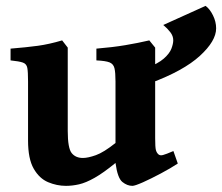

<svg xmlns="http://www.w3.org/2000/svg" viewBox="-20 -603 738 638"><path d="M570.8 -59.6Q546.9 -43.9 514.4 -26.6Q481.9 -9.3 455.1 2.7Q428.2 14.6 419.9 14.6Q402.8 14.6 386.7 1.7Q370.6 -11.2 363.8 -61.5Q323.2 -28.3 294.2 -12Q265.1 4.4 242.7 9.5Q220.2 14.6 199.2 14.6Q168.9 14.6 139.9 2.4Q110.8 -9.8 92 -42.5Q73.2 -75.2 73.2 -136.2V-332.5Q73.2 -363.8 70.8 -377.2Q68.4 -390.6 56.2 -395Q43.9 -399.4 15.1 -402.3V-441.4Q68.8 -445.8 106.2 -450.9Q143.6 -456.1 186.5 -468.8L205.1 -444.8V-168Q205.1 -110.4 218.3 -94.2Q231.4 -78.1 255.4 -78.1Q272.5 -78.1 298.6 -87.4Q324.7 -96.7 363.8 -127.9V-332.5Q363.8 -361.8 360.4 -376.2Q356.9 -390.6 343.8 -395.8Q330.6 -400.9 300.3 -402.3V-441.4Q354 -445.8 396.2 -452.9Q438.5 -460 476.1 -468.8L495.6 -444.8V-143.6Q495.6 -113.8 498 -104.5Q500.5 -95.2 506.8 -89.8Q512.2 -85.4 521.7 -87.9Q531.2 -90.3 556.2 -101.1ZM698.2 -508.8Q698.2 -466.8 644 -417.2Q589.8 -367.7 480.5 -327.1L466.8 -377Q505.4 -391.6 524.4 -408.4Q543.5 -425.3 549.6 -441.4Q555.7 -457.5 555.7 -469.2Q555.7 -483.4 545.9 -496.1Q536.1 -508.8 522.5 -520L663.1 -583.5Q677.2 -573.2 687.7 -552Q698.2 -530.8 698.2 -508.8Z"/></svg>

Font: Gentium Book Plus
Style: Bold
Weight: 700
Designer: Victor Gaultney, Annie Olsen, Iska Routamaa, Becca Hirsbrunner
Foundry: SIL International
Version: Version 6.101